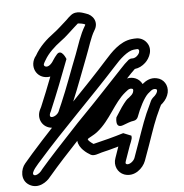

<svg xmlns="http://www.w3.org/2000/svg" viewBox="-55 -811 855 894"><g transform="rotate(-5 373.0 -363.5)"><path d="M543 -431C556 -445 572 -462 583 -472C602 -474 619 -483 633 -496C653 -514 679 -560 644 -596C630 -610 611 -615 593 -613L581 -612C524 -606 481 -557 453 -526C400 -467 342 -406 284 -346C311 -410 337 -482 362 -546C380 -591 392 -636 411 -667C435 -704 411 -740 378 -749C370 -751 335 -769 308 -747C301 -742 294 -735 286 -727C264 -708 243 -687 221 -671C187 -646 153 -615 130 -574L124 -566C95 -518 130 -461 188 -471C171 -426 151 -377 133 -334L127 -322C107 -281 131 -237 175 -233C140 -196 106 -158 73 -121C55 -101 48 -91 36 -78C15 -54 6 -2 46 22C88 47 130 15 145 -5L152 -13C190 -58 242 -114 287 -162C290 -127 326 -102 344 -92C359 -84 380 -94 395 -98C421 -104 448 -111 475 -119L457 -67C444 -33 461 2 491 13C539 30 580 -9 592 -41L618 -113C645 -190 656 -225 683 -281L690 -295L698 -302C712 -315 722 -331 726 -349C733 -383 713 -414 681 -420C653 -426 631 -414 613 -399C599 -427 570 -437 543 -431ZM167 -521C164 -523 159 -527 167 -540L173 -550C190 -580 220 -608 251 -631C278 -650 298 -672 319 -690C326 -696 332 -702 337 -706C343 -706 367 -703 371 -698C371 -697 371 -696 369 -693C344 -652 331 -606 315 -564C286 -491 258 -411 228 -342C225 -335 222 -328 217 -317L212 -305C205 -291 188 -281 176 -283C172 -284 167 -288 172 -301L178 -313V-314C209 -387 241 -469 270 -546C270 -546 251 -597 228 -572C221 -564 213 -554 209 -547C203 -536 184 -511 167 -521ZM609 -560C612 -557 612 -544 599 -532C592 -525 585 -523 579 -522H574C568 -522 562 -520 558 -517C545 -506 532 -494 517 -477C456 -413 396 -347 333 -283C286 -236 233 -176 189 -130C158 -96 136 -72 113 -45L106 -36C97 -25 80 -16 72 -21C56 -31 98 -73 110 -87C228 -221 369 -358 491 -492C519 -524 557 -559 586 -562L598 -563C606 -564 607 -562 609 -560ZM336 -165C339 -171 363 -179 384 -196C446 -245 475 -324 530 -368L539 -375C552 -386 564 -382 566 -379C569 -374 566 -359 553 -349L545 -342C531 -333 526 -324 519 -316C503 -296 490 -272 478 -255C478 -255 465 -201 506 -216C526 -223 540 -230 557 -232C566 -233 574 -240 577 -248C592 -289 615 -334 634 -352L646 -362C653 -368 659 -371 666 -371C688 -372 673 -347 665 -340L655 -331C647 -324 642 -312 638 -302C609 -243 597 -205 570 -129L545 -59C540 -46 523 -32 510 -33C504 -34 499 -36 504 -49L529 -120C534 -131 537 -140 540 -150C541 -154 541 -160 540 -164C540 -164 504 -179 503 -179C458 -165 407 -152 361 -141C349 -149 337 -159 336 -165Z"/></g></svg>

Font: Dictator
Style: Stencil
Weight: 500
Version: Version MIL.1277